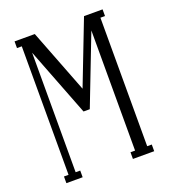

<svg xmlns="http://www.w3.org/2000/svg" viewBox="-127 -773 764 865"><g transform="rotate(-20 255.5 -340.0)"><path d="M464 -680V-648H442V-32H464V0H362V-32H384V-608L256 -277H226L99 -605V-32H121V0H43V-32H65V-648H42V-680H139L257 -375L375 -680Z"/></g></svg>

Font: Margherita Variable
Style: Regular
Weight: 400
Designer: James Puckett
Foundry: Dunwich Type Founders
Version: Version 1.008